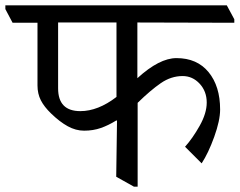

<svg xmlns="http://www.w3.org/2000/svg" viewBox="-51 -665 895 717"><path d="M462 -581V-373Q544 -448 608 -448Q685 -448 728 -395.5Q771 -343 771 -256Q771 -215 749 -154Q727 -93 702 -55L640 -117Q668 -148 694.5 -195Q721 -242 721 -282Q721 -324 694.5 -352.5Q668 -381 631 -381Q588 -381 549.5 -354.5Q511 -328 463 -281V32H449L383 -5L386 -215H383Q354 -197 325.5 -187Q297 -177 263 -177Q232 -177 202 -193.5Q172 -210 140 -241Q114 -266 101.5 -290.5Q89 -315 89 -346V-580H-4L-31 -631V-645H796L824 -593V-580ZM384 -303V-581H166V-335Q166 -250 249 -250Q315 -250 384 -303Z"/></svg>

Font: Martel
Style: Regular
Weight: 400
Designer: Dan Reynolds
Foundry: Dan Reynolds
Version: Version 1.001; ttfautohint (v1.1) -l 5 -r 5 -G 72 -x 0 -D la